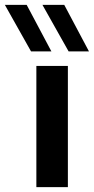

<svg xmlns="http://www.w3.org/2000/svg" viewBox="-91 -772 387 792"><path d="M59 -500V0H189V-500ZM121 -560 19 -752H-71L37 -560ZM276 -560 174 -752H84L192 -560Z"/></svg>

Font: Goli SemiBold
Style: Regular
Weight: 600
Designer: jaikishan Patel
Foundry: MagicType
Version: Version 1.000;Glyphs 3.2 (3242)